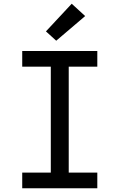

<svg xmlns="http://www.w3.org/2000/svg" viewBox="-20 -1008 640 1028"><path d="M99 0V-84H252V-651H99V-735H501V-651H348V-84H501V0ZM281 -790 226 -840 364 -988 436 -922Z"/></svg>

Font: Iosevka Curly Medium Extended
Style: Regular
Weight: 500
Width: 7
Monospace: yes
Designer: Belleve Invis
Foundry: Belleve Invis
Version: Version 11.1.0; ttfautohint (v1.8.3)